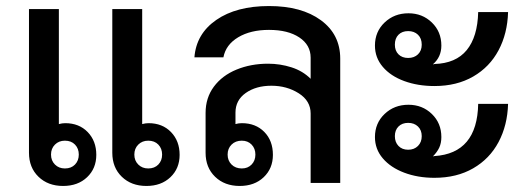

<svg xmlns="http://www.w3.org/2000/svg" viewBox="-20 -606 1757 636"><path d="M299 -93Q299 -48 268.5 -19Q238 10 189 10Q139 10 107.5 -20.5Q76 -51 76 -100V-576H175V-195Q186 -198 196 -198Q242 -198 270.5 -168.5Q299 -139 299 -93ZM241 -94Q241 -114 228.5 -127Q216 -140 195 -140Q175 -140 162 -127Q149 -114 149 -94Q149 -74 162 -61Q175 -48 195 -48Q216 -48 228.5 -61Q241 -74 241 -94ZM575 -93Q575 -48 544.5 -19Q514 10 465 10Q415 10 383.5 -20.5Q352 -51 352 -100V-576H451V-195Q462 -198 472 -198Q518 -198 546.5 -168.5Q575 -139 575 -93ZM517 -94Q517 -114 504.5 -127Q492 -140 471 -140Q451 -140 438 -127Q425 -114 425 -94Q425 -74 438 -61Q451 -48 471 -48Q492 -48 504.5 -61Q517 -74 517 -94Z M1107 -412V0H1009V-230Q1009 -272 969.5 -297Q930 -322 879 -322Q828 -322 794 -298Q760 -274 760 -233V-195Q770 -198 781 -198Q827 -198 855.5 -169Q884 -140 884 -93Q884 -48 853.5 -19Q823 10 774 10Q724 10 692.5 -20.5Q661 -51 661 -100V-232Q661 -282 688.5 -319Q716 -356 763.5 -375.5Q811 -395 868 -395Q908 -395 945.5 -383Q983 -371 1009 -345V-415Q1009 -457 971.5 -482Q934 -507 871 -507Q810 -507 769 -482.5Q728 -458 720 -416H624Q630 -494 696.5 -540Q763 -586 871 -586Q979 -586 1043 -539Q1107 -492 1107 -412ZM781 -140Q760 -140 747 -127Q734 -114 734 -94Q734 -74 747 -61Q760 -48 781 -48Q801 -48 813.5 -61Q826 -74 826 -94Q826 -114 813.5 -127Q801 -140 781 -140Z M1222 -455Q1222 -501 1254 -531.5Q1286 -562 1333 -562Q1379 -562 1410.5 -531.5Q1442 -501 1442 -455Q1442 -417 1414 -393Q1419 -393 1419 -394Q1490 -396 1526 -440Q1562 -484 1564 -566H1663Q1661 -495 1631.5 -439.5Q1602 -384 1547.5 -352.5Q1493 -321 1419 -321Q1364 -321 1319 -337.5Q1274 -354 1248 -384.5Q1222 -415 1222 -455ZM1377 -458Q1377 -479 1364.5 -491Q1352 -503 1332 -503Q1312 -503 1300 -491Q1288 -479 1288 -458Q1288 -438 1300 -426Q1312 -414 1332 -414Q1352 -414 1364.5 -426Q1377 -438 1377 -458ZM1222 -152Q1222 -198 1254 -228.5Q1286 -259 1333 -259Q1379 -259 1410.5 -228.5Q1442 -198 1442 -152Q1442 -132 1435 -117Q1428 -102 1414 -88L1419 -89Q1561 -98 1564 -262H1663Q1661 -191 1631.5 -135.5Q1602 -80 1547.5 -48.5Q1493 -17 1419 -17Q1364 -17 1319 -34Q1274 -51 1248 -81.5Q1222 -112 1222 -152ZM1377 -155Q1377 -175 1364.5 -187Q1352 -199 1332 -199Q1312 -199 1300 -187Q1288 -175 1288 -155Q1288 -135 1300 -122.5Q1312 -110 1332 -110Q1352 -110 1364.5 -122.5Q1377 -135 1377 -155Z"/></svg>

Font: Sarabun Medium
Style: Regular
Weight: 500
Designer: Suppakit Chalermlarp | Katatrad Co.,Ltd.
Foundry: Cadson Demak Co.,Ltd.
Version: Version 1.000; ttfautohint (v1.6)